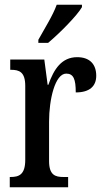

<svg xmlns="http://www.w3.org/2000/svg" viewBox="-20 -786 437 806"><path d="M141 -619V-606H182C232 -648 304 -721 324 -756V-766H218C202 -721 168 -668 141 -619ZM21 0H266V-43H246C212 -43 186 -51 186 -110V-276C186 -368 211 -477 258 -477C289 -477 298 -453 298 -398C356 -398 384 -424 384 -468C384 -515 358 -546 304 -546C239 -546 206 -496 183 -430H180L166 -536H23V-493H26C61 -493 86 -484 86 -425V-115C86 -52 59 -43 24 -43H21Z"/></svg>

Font: Noto Serif Armenian ExtraCondensed Medium
Style: Regular
Weight: 500
Width: 2
Designer: Monotype Design Team
Foundry: Monotype Imaging Inc.
Version: Version 2.008